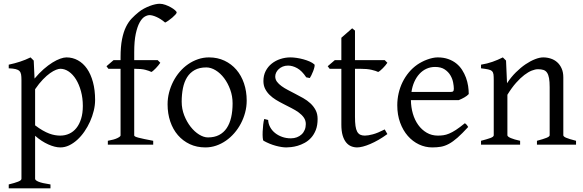

<svg xmlns="http://www.w3.org/2000/svg" viewBox="-20 -777 3128 1031"><path d="M424.8 -208Q424.8 -250.5 414.8 -287.1Q404.8 -323.7 388.2 -350.6Q371.6 -377.4 349.6 -392.6Q327.6 -407.7 304.2 -407.7Q295.4 -407.7 281.2 -402.3Q267.1 -397 249 -384.3Q231 -371.6 210.4 -350.3Q189.9 -329.1 168.5 -297.9V-104Q190.4 -87.4 209.2 -76.7Q228 -65.9 244.4 -59.8Q260.7 -53.7 275.4 -51.3Q290 -48.8 303.2 -48.8Q329.6 -48.8 351.8 -59.1Q374 -69.3 390.1 -89.4Q406.2 -109.4 415.5 -139.2Q424.8 -168.9 424.8 -208ZM490.7 -240.2Q490.7 -211.9 483.4 -182.1Q476.1 -152.3 463.4 -124Q450.7 -95.7 433.1 -70.3Q415.5 -44.9 394.8 -26.1Q374 -7.3 351.1 3.7Q328.1 14.6 304.2 14.6Q275.4 14.6 239.3 -1.5Q203.1 -17.6 168.5 -47.9V183.1Q168.5 190.9 186.8 198.7Q205.1 206.5 251 213.4V234.4H26.9V213.4Q59.1 205.6 77.1 198.5Q95.2 191.4 95.2 183.1V-347.2Q95.2 -365.2 93.3 -377Q91.3 -388.7 84.2 -395.8Q77.1 -402.8 63.7 -406Q50.3 -409.2 26.9 -410.2V-429.7Q43.5 -433.1 58.6 -437.3Q73.7 -441.4 87.9 -446Q102.1 -450.7 116 -456.3Q129.9 -461.9 144 -468.8L161.1 -451.7L165.5 -355Q189.9 -384.3 214.6 -405.8Q239.3 -427.2 261.7 -441.2Q284.2 -455.1 303.5 -461.9Q322.8 -468.8 336.9 -468.8Q370.1 -468.8 398.4 -453.1Q426.8 -437.5 447.3 -408Q467.8 -378.4 479.2 -335.9Q490.7 -293.5 490.7 -240.2Z M928.7 -710Q928.7 -706.1 921.6 -698.2Q914.6 -690.4 904.8 -682.1Q895 -673.8 884.5 -666.5Q874 -659.2 866.7 -655.8Q855 -666 843 -673.6Q831.1 -681.2 820.1 -686Q809.1 -690.9 799.6 -693.4Q790 -695.8 783.7 -695.8Q771 -695.8 756.6 -687.3Q742.2 -678.7 729.7 -656.2Q717.3 -633.8 709 -595.2Q700.7 -556.6 700.7 -496.1V-454.1H826.7L840.8 -439.9Q836.4 -433.1 829.8 -425.3Q823.2 -417.5 816.7 -410.6Q810.1 -403.8 803.7 -398.2Q797.4 -392.6 793 -390.6Q781.7 -396.5 760.7 -402.1Q739.7 -407.7 700.7 -407.7V-49.8Q700.7 -46.9 705.8 -43.9Q710.9 -41 723.1 -37.8Q735.4 -34.7 754.6 -30.5Q773.9 -26.4 802.7 -21V0H559.1V-21Q592.8 -26.9 610.1 -35.4Q627.4 -43.9 627.4 -49.8V-407.7H562L551.8 -421.4L589.8 -454.1H627.4V-469.2Q627.4 -526.9 635.3 -566.2Q643.1 -605.5 656.5 -632.6Q669.9 -659.7 687.5 -678Q705.1 -696.3 724.6 -711.9Q737.8 -722.7 753.4 -731Q769 -739.3 784.4 -745.1Q799.8 -751 813.7 -753.9Q827.6 -756.8 836.9 -756.8Q852.1 -756.8 868.2 -751Q884.3 -745.1 897.7 -737.5Q911.1 -730 919.9 -722.2Q928.7 -714.4 928.7 -710Z M1229 -222.2Q1229 -260.7 1216.3 -295.7Q1203.6 -330.6 1183.6 -357.2Q1163.6 -383.8 1138.2 -399.4Q1112.8 -415 1087.9 -415Q1050.8 -415 1025.4 -400.9Q1000 -386.7 984.6 -362.1Q969.2 -337.4 962.4 -303.7Q955.6 -270 955.6 -231Q955.6 -192.4 969.2 -157.5Q982.9 -122.6 1003.7 -96.2Q1024.4 -69.8 1049.3 -54.4Q1074.2 -39.1 1096.7 -39.1Q1131.3 -39.1 1156.2 -52Q1181.2 -64.9 1197.3 -88.9Q1213.4 -112.8 1221.2 -146.5Q1229 -180.2 1229 -222.2ZM1304.7 -236.8Q1304.7 -204.1 1296.4 -172.9Q1288.1 -141.6 1273.4 -113.8Q1258.8 -85.9 1238.3 -62.3Q1217.8 -38.6 1193.1 -21.5Q1168.5 -4.4 1140.6 5.1Q1112.8 14.6 1083 14.6Q1036.6 14.6 999.3 -2.9Q961.9 -20.5 935.3 -51.3Q908.7 -82 894.3 -124.5Q879.9 -167 879.9 -216.8Q879.9 -249 887.9 -280.3Q896 -311.5 910.4 -339.6Q924.8 -367.7 945.1 -391.4Q965.3 -415 990 -432.1Q1014.6 -449.2 1043.2 -459Q1071.8 -468.8 1102.1 -468.8Q1147.9 -468.8 1185.3 -451.2Q1222.7 -433.6 1249.3 -402.6Q1275.9 -371.6 1290.3 -329.1Q1304.7 -286.6 1304.7 -236.8Z M1685.5 -138.2Q1685.5 -103.5 1675.8 -78.9Q1666 -54.2 1650.4 -37.1Q1634.8 -20 1615.7 -9.8Q1596.7 0.5 1578.1 5.9Q1559.6 11.2 1543.2 12.9Q1526.9 14.6 1517.6 14.6Q1494.1 14.6 1461.2 5.9Q1428.2 -2.9 1395.5 -21Q1392.1 -22.5 1390.9 -36.9Q1389.6 -51.3 1390.4 -70.1Q1391.1 -88.9 1393.3 -107.9Q1395.5 -127 1398.9 -138.2L1419.9 -132.8Q1420.9 -112.3 1430.7 -94.2Q1440.4 -76.2 1456.8 -63Q1473.1 -49.8 1494.9 -42Q1516.6 -34.2 1542 -34.2Q1559.6 -34.2 1574.2 -39.8Q1588.9 -45.4 1599.6 -55.4Q1610.4 -65.4 1616.2 -79.6Q1622.1 -93.8 1622.1 -110.8Q1622.1 -130.4 1611.6 -145.5Q1601.1 -160.6 1584 -173.1Q1566.9 -185.5 1545.2 -196.5Q1523.4 -207.5 1501 -219.2Q1480.5 -229.5 1461.4 -241.2Q1442.4 -252.9 1427.5 -267.6Q1412.6 -282.2 1403.6 -300.3Q1394.5 -318.4 1394.5 -341.8Q1394.5 -372.1 1406.7 -395.8Q1418.9 -419.4 1439.2 -435.5Q1459.5 -451.7 1485.6 -460.2Q1511.7 -468.8 1539.6 -468.8Q1554.7 -468.8 1573 -466.1Q1591.3 -463.4 1609.1 -458.5Q1627 -453.6 1642.6 -446.8Q1658.2 -439.9 1668 -431.2Q1670.9 -428.2 1668.7 -418Q1666.5 -407.7 1661.9 -395.5Q1657.2 -383.3 1651.9 -372.6Q1646.5 -361.8 1643.6 -357.9L1624.5 -361.8Q1601.1 -397 1575.9 -410.9Q1550.8 -424.8 1526.9 -424.8Q1510.7 -424.8 1498 -419.4Q1485.4 -414.1 1476.3 -405.5Q1467.3 -397 1462.6 -386.7Q1458 -376.5 1458 -366.2Q1458 -350.6 1467.3 -338.1Q1476.6 -325.7 1491.7 -314.7Q1506.8 -303.7 1526.1 -293.7Q1545.4 -283.7 1565.9 -272.9Q1586.9 -262.2 1608.4 -250Q1629.9 -237.8 1647 -221.9Q1664.1 -206.1 1674.8 -185.8Q1685.5 -165.5 1685.5 -138.2Z M2060.1 -57.1Q2036.1 -39.6 2012.7 -26.1Q1989.3 -12.7 1968 -3.7Q1946.8 5.4 1928.7 10Q1910.6 14.6 1897.9 14.6Q1880.9 14.6 1865.5 8.3Q1850.1 2 1838.4 -12.5Q1826.7 -26.9 1819.8 -50.3Q1813 -73.7 1813 -107.9V-407.7H1750L1739.7 -421.4L1777.8 -454.1H1813V-574.2L1871.1 -625L1886.2 -612.8V-454.1H2045.9L2060.1 -439.9Q2055.7 -433.1 2049.1 -425.3Q2042.5 -417.5 2035.6 -410.6Q2028.8 -403.8 2022.2 -398.2Q2015.6 -392.6 2010.7 -390.6Q1999 -396.5 1975.1 -402.1Q1951.2 -407.7 1911.6 -407.7H1886.2V-149.9Q1886.2 -120.6 1888.9 -101.1Q1891.6 -81.5 1897.9 -70.1Q1904.3 -58.6 1914.3 -53.7Q1924.3 -48.8 1939 -48.8Q1956.1 -48.8 1981.9 -55.7Q2007.8 -62.5 2045.9 -82Z M2316.4 -417.5Q2291 -417.5 2269.8 -407.7Q2248.5 -397.9 2232.2 -380.1Q2215.8 -362.3 2204.8 -337.6Q2193.8 -313 2189.5 -283.2H2398.4Q2409.7 -283.2 2413.3 -286.9Q2417 -290.5 2417 -300.8Q2417 -314 2413.3 -333.7Q2409.7 -353.5 2398.7 -372.3Q2387.7 -391.1 2367.9 -404.3Q2348.1 -417.5 2316.4 -417.5ZM2497.1 -272Q2488.3 -262.2 2473.6 -253.9Q2459 -245.6 2443.4 -239.3H2186.5Q2187 -201.2 2197 -166.7Q2207 -132.3 2225.8 -106.2Q2244.6 -80.1 2271.2 -64.5Q2297.9 -48.8 2331.1 -48.8Q2346.2 -48.8 2360.6 -50.8Q2375 -52.7 2391.6 -59.6Q2408.2 -66.4 2428.5 -79.6Q2448.7 -92.8 2476.1 -115.2Q2482.4 -111.8 2487.1 -105.5Q2491.7 -99.1 2494.1 -95.2Q2461.4 -59.6 2436.8 -37.8Q2412.1 -16.1 2390.4 -4.4Q2368.7 7.3 2347.4 11Q2326.2 14.6 2301.3 14.6Q2263.7 14.6 2229.7 -1.5Q2195.8 -17.6 2169.9 -47.1Q2144 -76.7 2128.7 -118.4Q2113.3 -160.2 2113.3 -211.9Q2113.3 -244.6 2120.6 -276.4Q2127.9 -308.1 2141.8 -336.4Q2155.8 -364.7 2175.8 -388.7Q2195.8 -412.6 2221.2 -430.2Q2231.9 -437.5 2245.4 -444.6Q2258.8 -451.7 2273.4 -457Q2288.1 -462.4 2302.5 -465.6Q2316.9 -468.8 2330.1 -468.8Q2361.8 -468.8 2386.7 -460Q2411.6 -451.2 2430.2 -436.3Q2448.7 -421.4 2461.4 -401.6Q2474.1 -381.8 2482.2 -359.9Q2490.2 -337.9 2493.7 -315.2Q2497.1 -292.5 2497.1 -272Z M2863.3 0V-21Q2898.4 -30.3 2915 -37.1Q2931.6 -43.9 2931.6 -50.8V-309.1Q2931.6 -338.9 2928.2 -357.4Q2924.8 -376 2917.5 -386.7Q2910.2 -397.5 2898.2 -401.4Q2886.2 -405.3 2869.1 -405.3Q2854 -405.3 2835.4 -397.9Q2816.9 -390.6 2795.7 -374.5Q2774.4 -358.4 2751.2 -332.3Q2728 -306.2 2704.6 -268.1V-50.8Q2704.6 -43.5 2722.9 -35.6Q2741.2 -27.8 2772.9 -21V0H2563V-21Q2595.2 -29.3 2613.3 -35.9Q2631.3 -42.5 2631.3 -50.8V-347.2Q2631.3 -366.2 2629.9 -377.4Q2628.4 -388.7 2621.8 -395Q2615.2 -401.4 2601.6 -404.3Q2587.9 -407.2 2563 -410.2V-429.7Q2596.2 -435.1 2624.5 -445.1Q2652.8 -455.1 2680.2 -468.8L2697.3 -451.7L2702.6 -330.1Q2724.1 -362.8 2750 -388.4Q2775.9 -414.1 2802.2 -431.9Q2828.6 -449.7 2853.3 -459.2Q2877.9 -468.8 2897 -468.8Q2918 -468.8 2937.5 -462.4Q2957 -456.1 2971.9 -442.9Q2986.8 -429.7 2995.8 -409.4Q3004.9 -389.2 3004.9 -361.8V-50.8Q3004.9 -43.9 3019.8 -37.4Q3034.7 -30.8 3073.2 -21V0Z"/></svg>

Font: Gentium Kaktovik
Style: Regular
Weight: 400
Designer: J. Victor Gaultney and Annie Olsen
Foundry: SIL International
Version: Version 1.102; 2013; Maintenance release